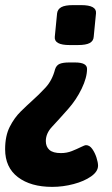

<svg xmlns="http://www.w3.org/2000/svg" viewBox="-27 -545 438 750"><path d="M266 -301Q313 -301 313 -276Q313 -242 292 -198.5Q271 -155 239 -119Q201 -76 176.5 -50Q152 -24 152 6Q152 28 166 40.5Q180 53 211 53Q234 53 254 45Q274 37 289 29.5Q304 22 309 22Q323 22 333.5 37Q344 52 350 71Q356 90 356 102Q356 125 329 144Q302 163 260.5 174Q219 185 177 185Q93 185 43 147Q-7 109 -7 38Q-7 -14 11 -49.5Q29 -85 54 -109.5Q79 -134 98 -151Q124 -174 150.5 -202.5Q177 -231 188 -274Q193 -290 206 -295.5Q219 -301 243 -301ZM290 -525Q351 -525 348 -493L339 -401Q338 -385 323.5 -377Q309 -369 277 -369H245Q184 -369 187 -401L196 -493Q198 -509 212.5 -517Q227 -525 258 -525Z"/></svg>

Font: Asap Condensed
Style: Bold Italic
Weight: 700
Width: 3
Italic angle: -6°
Designer: Pablo Cosgaya
Foundry: Omnibus-Type
Version: Version 3.001; ttfautohint (v1.8.4.7-5d5b)